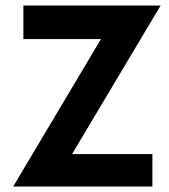

<svg xmlns="http://www.w3.org/2000/svg" viewBox="-20 -699 615 698"><path d="M65 -557H347L28 -21H534V-139H242L564 -679H65Z"/></svg>

Font: SpinnyJost
Style: Regular
Weight: 600
Version: Version 3.710